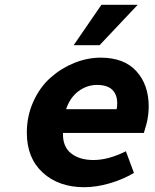

<svg xmlns="http://www.w3.org/2000/svg" viewBox="-20 -761 640 793"><path d="M284.2 -574.2 398.9 -741.2H548.8L391.1 -574.2ZM328.1 12.2Q222.2 12.2 156.5 -48.1Q90.8 -108.4 90.8 -212.9Q90.8 -282.2 117.9 -341.8Q145 -401.4 188.7 -440.2Q232.4 -479 286.6 -501Q340.8 -522.9 396 -522.9Q492.2 -522.9 543.2 -467Q594.2 -411.1 594.2 -320.8Q594.2 -302.2 591.6 -283.2Q588.9 -264.2 586.2 -253.9Q583.5 -243.7 579.1 -228.5Q574.7 -213.4 574.2 -211.9H240.2Q238.3 -155.8 273.2 -127.9Q308.1 -100.1 366.2 -100.1Q427.7 -100.1 500 -136.2L533.2 -46.9Q487.3 -19.5 432.4 -3.7Q377.4 12.2 328.1 12.2ZM252.9 -310.1H461.9Q469.7 -356.9 449.7 -383.5Q429.7 -410.2 380.9 -410.2Q339.4 -410.2 304.7 -384.8Q270 -359.4 252.9 -310.1Z"/></svg>

Font: Office Code Pro D Bold Italic
Style: Regular
Weight: 700
Italic angle: -9°
Designer: Nathan Rutzky & Paul D. Hunt
Foundry: Adobe Systems Incorporated
Version: Version 1.004;PS 001.004;hotconv 1.0.70;makeotf.lib2.5.58329